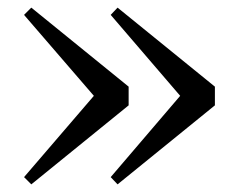

<svg xmlns="http://www.w3.org/2000/svg" viewBox="-20 -530 609 503"><path d="M288 -510 543 -303V-254L288 -47L270 -66L476 -307V-251L270 -491ZM62 -510 317 -303V-254L62 -47L43 -66L250 -307V-251L43 -491Z"/></svg>

Font: Noto Serif JP ExtraLight SemiBold
Style: Regular
Weight: 600
Version: Version 2.003-H1;hotconv 1.1.1;makeotfexe 2.6.0